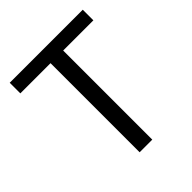

<svg xmlns="http://www.w3.org/2000/svg" viewBox="-200 -866 998 998"><g transform="rotate(-45 299.5 -366.5)"><path d="M253 0H346V-655H568V-733H31V-655H253Z"/></g></svg>

Font: Noto Sans CJK KR Regular
Style: Regular
Weight: 400
Designer: Ryoko NISHIZUKA (kana & ideographs); Paul D. Hunt (Latin, Greek & Cyrillic); Wenlong ZHANG (bopomofo); Sandoll Communica
Foundry: Adobe Systems Incorporated
Version: Version 1.004;PS 1.004;hotconv 1.0.82;makeotf.lib2.5.63406